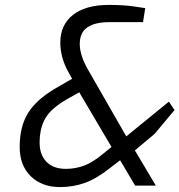

<svg xmlns="http://www.w3.org/2000/svg" viewBox="-20 -754 729 780"><path d="M60 -157Q60 -238 92.5 -292.5Q125 -347 202 -393L273 -434L258 -461Q225 -520 225 -581Q225 -653 276.5 -693.5Q328 -734 422 -734Q482 -734 522.5 -728Q563 -722 570 -721L561 -664H424Q366 -664 335 -643Q304 -622 304 -575Q304 -530 337 -472L493 -200L666 -341L689 -307L608 -210L528 -143L613 0H529L468 -103L429 -73Q374 -29 326 -11.5Q278 6 224 6Q150 6 105 -38Q60 -82 60 -157ZM396 -127 433 -157 302 -379 252 -351Q188 -314 164.5 -274Q141 -234 141 -174Q141 -125 169 -96.5Q197 -68 247 -68Q285 -68 320 -80.5Q355 -93 396 -127Z"/></svg>

Font: Exo
Style: Italic
Weight: 400
Italic angle: -9°
Designer: Natanael Gama
Foundry: Natanael Gama
Version: Version 1.500; ttfautohint (v1.6)